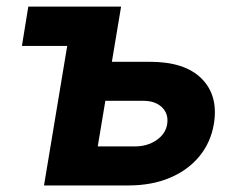

<svg xmlns="http://www.w3.org/2000/svg" viewBox="-20 -566 710 586"><path d="M206.1 -545.9 188.5 -425.8H46.9L66.4 -545.9ZM272 -377.4H435.5Q543.5 -377.9 595.2 -326.2Q647 -274.4 632.8 -188Q623.5 -131.8 589.1 -89.6Q554.7 -47.4 499.3 -23.7Q443.8 0 371.6 0H114.3L205.1 -545.9H349.6L278.3 -119.1H391.1Q429.7 -119.1 457.5 -138.2Q485.4 -157.2 490.2 -187Q495.1 -218.8 474.1 -238.8Q453.1 -258.8 415.5 -258.3H252.4Z"/></svg>

Font: Inter Tight
Style: Bold Italic
Weight: 700
Italic angle: -9.39999°
Designer: Rasmus Andersson
Foundry: rsms
Version: Version 3.004